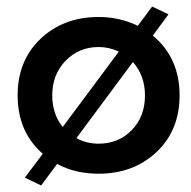

<svg xmlns="http://www.w3.org/2000/svg" viewBox="-20 -522 586 588"><path d="M344 -364Q314 -378 282 -378Q222 -378 181 -336Q140 -294 140 -230Q140 -173 172 -133ZM387 -332 214 -99Q245 -82 282 -82Q343 -82 383.5 -123.5Q424 -165 424 -230Q424 -290 387 -332ZM446 -502 496 -478 448 -413Q530 -345 530 -230Q530 -123 459.5 -56.5Q389 10 282 10Q210 10 155 -20L106 46L56 22L111 -51Q34 -118 34 -230Q34 -337 104.5 -403.5Q175 -470 282 -470Q346 -470 402 -443Z"/></svg>

Font: Renner* Medium
Style: Medium
Weight: 500
Version: Version 003.000 ; ttfautohint (v0.97) -l 8 -r 50 -G 200 -x 1